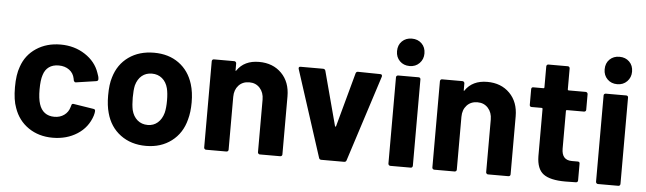

<svg xmlns="http://www.w3.org/2000/svg" viewBox="-47 -905 3658 1088"><g transform="rotate(5 1782.0 -360.5)"><path d="M57 -142Q40 -186 40 -259Q40 -331 57 -376Q80 -444 139 -483Q198 -522 277 -522Q356 -522 416.5 -482.5Q477 -443 498 -381Q507 -359 507 -346V-344Q507 -335 496 -333L381 -316H379Q373 -316 369 -325L367 -336Q361 -367 336.5 -385Q312 -403 277 -403Q243 -403 221 -387Q199 -371 190 -341Q180 -312 180 -258Q180 -207 190 -176Q200 -144 222 -127.5Q244 -111 277 -111Q309 -111 332.5 -128Q356 -145 364 -174L367 -184Q369 -195 380 -193L494 -175Q504 -174 504 -164Q504 -154 499 -137Q477 -69 417 -30.5Q357 8 277 8Q198 8 139.5 -32Q81 -72 57 -142Z M582 -159Q570 -201 570 -258Q570 -322 583 -362Q605 -437 664.5 -479.5Q724 -522 809 -522Q892 -522 950 -480Q1008 -438 1031 -363Q1045 -318 1045 -260Q1045 -204 1033 -162Q1013 -83 953 -37.5Q893 8 808 8Q723 8 663 -36.5Q603 -81 582 -159ZM716 -188Q725 -152 749 -131.5Q773 -111 808 -111Q841 -111 864.5 -131.5Q888 -152 898 -188Q905 -216 905 -258Q905 -300 898 -328Q889 -363 865 -383Q841 -403 807 -403Q773 -403 749.5 -383.5Q726 -364 716 -328Q710 -301 710 -258Q710 -217 716 -188Z M1138 -11V-502Q1138 -507 1141 -510.5Q1144 -514 1149 -514H1265Q1270 -514 1273.5 -510.5Q1277 -507 1277 -502V-464Q1277 -460 1278.5 -459.5Q1280 -459 1281 -462Q1322 -522 1406 -522Q1485 -522 1534 -472.5Q1583 -423 1583 -341V-11Q1583 -6 1579.5 -3Q1576 0 1571 0H1455Q1451 0 1447.5 -3.5Q1444 -7 1444 -11V-311Q1444 -351 1421 -376.5Q1398 -402 1361 -402Q1323 -402 1300 -377Q1277 -352 1277 -312V-11Q1277 -6 1273.5 -3Q1270 0 1265 0H1149Q1145 0 1141.5 -3.5Q1138 -7 1138 -11Z M1792 -9 1633 -501 1632 -506Q1632 -515 1642 -515H1770Q1781 -515 1784 -505L1866 -197Q1868 -194 1869 -194Q1872 -194 1872 -197L1956 -505Q1959 -515 1969 -515L2096 -513Q2102 -513 2104.5 -509.5Q2107 -506 2106 -500L1948 -9Q1945 0 1935 0H1805Q1795 0 1792 -9Z M2186 -12V-503Q2186 -508 2189.5 -511Q2193 -514 2198 -514H2314Q2319 -514 2322 -511Q2325 -508 2325 -503V-12Q2325 -7 2322 -3.5Q2319 0 2314 0H2198Q2193 0 2189.5 -3.5Q2186 -7 2186 -12ZM2257 -729Q2291 -729 2313 -707.5Q2335 -686 2335 -651Q2335 -618 2313 -595.5Q2291 -573 2257 -573Q2223 -573 2201 -595Q2179 -617 2179 -651Q2179 -686 2201 -707.5Q2223 -729 2257 -729Z M2436 -11V-502Q2436 -507 2439 -510.5Q2442 -514 2447 -514H2563Q2568 -514 2571.5 -510.5Q2575 -507 2575 -502V-464Q2575 -460 2576.5 -459.5Q2578 -459 2579 -462Q2620 -522 2704 -522Q2783 -522 2832 -472.5Q2881 -423 2881 -341V-11Q2881 -6 2877.5 -3Q2874 0 2869 0H2753Q2749 0 2745.5 -3.5Q2742 -7 2742 -11V-311Q2742 -351 2719 -376.5Q2696 -402 2659 -402Q2621 -402 2598 -377Q2575 -352 2575 -312V-11Q2575 -6 2571.5 -3Q2568 0 2563 0H2447Q2443 0 2439.5 -3.5Q2436 -7 2436 -11Z M3029 -128V-397Q3029 -402 3024 -402H2966Q2961 -402 2958 -405Q2955 -408 2955 -413V-502Q2955 -514 2966 -514H3024Q3029 -514 3029 -519V-638Q3029 -643 3032 -646.5Q3035 -650 3040 -650H3151Q3156 -650 3159 -646.5Q3162 -643 3162 -638V-519Q3162 -514 3167 -514H3264Q3269 -514 3272.5 -510.5Q3276 -507 3276 -502V-413Q3276 -408 3272.5 -405Q3269 -402 3264 -402H3167Q3162 -402 3162 -397V-183Q3162 -117 3220 -117H3254Q3265 -117 3265 -106V-11Q3265 0 3254 1Q3229 2 3193 2Q3107 2 3068.5 -26.5Q3030 -55 3029 -128Z M3367 -12V-503Q3367 -508 3370.5 -511Q3374 -514 3379 -514H3495Q3500 -514 3503 -511Q3506 -508 3506 -503V-12Q3506 -7 3503 -3.5Q3500 0 3495 0H3379Q3374 0 3370.5 -3.5Q3367 -7 3367 -12ZM3438 -729Q3472 -729 3494 -707.5Q3516 -686 3516 -651Q3516 -618 3494 -595.5Q3472 -573 3438 -573Q3404 -573 3382 -595Q3360 -617 3360 -651Q3360 -686 3382 -707.5Q3404 -729 3438 -729Z"/></g></svg>

Font: Barlow GEO Bold
Style: Regular
Weight: 700
Designer: Jeremy Tribby
Foundry: Tribby Type
Version: Version 1.408